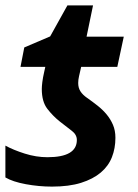

<svg xmlns="http://www.w3.org/2000/svg" viewBox="-20 -682 512 712"><path d="M156 -99Q265 -99 265 -163Q265 -183 245.5 -197.5Q226 -212 201 -232Q176 -252 155.5 -278.5Q135 -305 135 -352Q135 -362 137 -378Q139 -394 144 -416L148 -434H56L70 -506L166 -547L230 -662H325L301 -546H439L415 -434H281L273 -399Q270 -386 270 -374Q270 -356 278.5 -343Q287 -330 303 -319Q323 -305 342 -290Q361 -275 375.5 -257.5Q390 -240 399 -219Q408 -198 408 -171Q408 -132 395 -99Q382 -66 353.5 -42Q325 -18 280.5 -4Q236 10 173 10Q124 10 75.5 1Q27 -8 0 -24V-142Q29 -126 71.5 -112.5Q114 -99 156 -99Z"/></svg>

Font: BC Sans
Style: Bold Italic
Weight: 700
Italic angle: -12°
Designer: Monotype Design Team
Province of B.C.
Foundry: Monotype Imaging Inc.
Version: Version 2.000;GOOG;noto-source:20170915:90ef993387c0